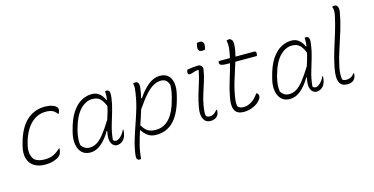

<svg xmlns="http://www.w3.org/2000/svg" viewBox="-89 -1212 3639 1868"><g transform="rotate(-15 1730.0 -278.0)"><path d="M367 -536Q406 -536 439 -525.5Q472 -515 485 -497Q495 -483 490 -460Q487 -446 480 -435H474Q453 -463 428 -474.5Q403 -486 359 -486Q300 -486 251 -454.5Q202 -423 167 -366Q132 -309 113 -233L109 -217Q98 -172 104.5 -132.5Q111 -93 136 -67Q158 -52 181.5 -46Q205 -40 236 -40Q290 -40 325.5 -58Q361 -76 395 -107H401Q401 -97 398 -83Q393 -61 386 -49.5Q379 -38 368 -29Q348 -13 311 -1.5Q274 10 224 10Q160 10 116 -18Q72 -46 56.5 -98.5Q41 -151 60 -225L65 -244Q103 -390 179.5 -463Q256 -536 367 -536Z M839 -536Q884 -536 915 -510Q946 -484 962 -444H968Q973 -474 973 -494Q973 -514 972 -528Q978 -531 987 -531Q1008 -531 1015 -512Q1022 -493 1016 -451Q1006 -381 986.5 -317.5Q967 -254 948.5 -190Q930 -126 923 -52Q932 -36 952 -36Q974 -36 1001 -62Q1028 -88 1042 -123H1048Q1048 -111 1046.5 -98.5Q1045 -86 1040 -67Q1031 -37 1012 -18Q986 8 948 8Q931 8 914.5 -5Q898 -18 889.5 -45Q881 -72 887 -115Q889 -132 893 -151H887Q847 -80 794 -35Q741 10 683 10Q627 10 595.5 -22.5Q564 -55 556 -108.5Q548 -162 564 -224L568 -240Q596 -352 639.5 -416.5Q683 -481 734.5 -508.5Q786 -536 839 -536ZM604 -85Q618 -63 638.5 -50.5Q659 -38 689 -38Q725 -38 759 -58Q793 -78 831.5 -125.5Q870 -173 921 -256Q931 -286 940.5 -317.5Q950 -349 957 -384Q936 -436 909 -462Q882 -488 831 -488Q767 -488 710 -429.5Q653 -371 619 -246L615 -231Q605 -191 601.5 -155.5Q598 -120 604 -85Z M1254 -530Q1266 -536 1281 -536Q1300 -536 1308.5 -517.5Q1317 -499 1310 -458Q1307 -436 1303 -415Q1299 -394 1294 -373L1301 -370Q1349 -444 1406 -490Q1463 -536 1524 -536Q1579 -536 1609 -506.5Q1639 -477 1646 -427Q1653 -377 1637 -313L1632 -293Q1594 -140 1524 -65Q1454 10 1344 10Q1293 10 1258.5 -16.5Q1224 -43 1207 -74L1202 -73Q1180 -6 1163 60Q1146 126 1141 197Q1134 200 1126 200Q1091 200 1097 150Q1107 72 1128.5 1Q1150 -70 1174.5 -140Q1199 -210 1221 -283.5Q1243 -357 1255 -439Q1260 -475 1260.5 -494Q1261 -513 1254 -530ZM1524 -488Q1485 -488 1446.5 -467Q1408 -446 1364.5 -397.5Q1321 -349 1266 -268Q1254 -229 1242 -192.5Q1230 -156 1218 -121Q1242 -77 1272.5 -57.5Q1303 -38 1354 -38Q1517 -38 1580 -289L1584 -305Q1592 -335 1596.5 -363Q1601 -391 1602 -422Q1584 -488 1524 -488Z M1802 -525Q1835 -530 1862.5 -533Q1890 -536 1912 -536Q1929 -536 1942 -523Q1955 -510 1953 -492Q1946 -437 1928 -378.5Q1910 -320 1891 -262.5Q1872 -205 1863 -152Q1856 -109 1854.5 -85Q1853 -61 1857 -44Q1869 -29 1894 -29Q1917 -29 1935 -40.5Q1953 -52 1971 -74H1977Q1979 -53 1974 -39Q1972 -32 1967.5 -23.5Q1963 -15 1956 -8Q1945 3 1929 9.5Q1913 16 1890 16Q1843 16 1821.5 -24Q1800 -64 1813 -140Q1826 -212 1843 -268Q1860 -324 1877 -377.5Q1894 -431 1905 -492L1901 -496Q1871 -492 1848 -483.5Q1825 -475 1811 -475Q1800 -475 1795.5 -484.5Q1791 -494 1794 -507Q1796 -517 1802 -525ZM1957 -751Q1969 -755 1987 -755Q2011 -755 2020 -737Q2029 -719 2022 -692L2016 -668Q2004 -665 1985 -665Q1936 -665 1952 -731Z M2394 -128Q2413 -112 2410 -94Q2408 -82 2402.5 -71Q2397 -60 2375 -39Q2352 -17 2312 -1Q2272 15 2228 15Q2179 15 2154.5 -6Q2130 -27 2125.5 -64.5Q2121 -102 2130 -153Q2144 -234 2170 -315.5Q2196 -397 2217 -478H2196Q2141 -478 2125 -487.5Q2109 -497 2113 -515Q2114 -521 2118 -526H2229Q2234 -546 2237.5 -566Q2241 -586 2244 -606Q2248 -633 2247 -655Q2246 -677 2242 -700Q2255 -705 2269 -705Q2282 -705 2295 -689.5Q2308 -674 2303 -624Q2301 -600 2296 -575.5Q2291 -551 2285 -526H2473Q2487 -526 2491 -516Q2495 -506 2491 -490L2488 -478H2271Q2249 -405 2223 -326.5Q2197 -248 2182 -164Q2175 -124 2174 -100Q2173 -76 2177 -55Q2188 -41 2203 -36Q2218 -31 2237 -31Q2273 -31 2310.5 -52Q2348 -73 2388 -128Z M2849 -536Q2894 -536 2925 -510Q2956 -484 2972 -444H2978Q2983 -474 2983 -494Q2983 -514 2982 -528Q2988 -531 2997 -531Q3018 -531 3025 -512Q3032 -493 3026 -451Q3016 -381 2996.5 -317.5Q2977 -254 2958.5 -190Q2940 -126 2933 -52Q2942 -36 2962 -36Q2984 -36 3011 -62Q3038 -88 3052 -123H3058Q3058 -111 3056.5 -98.5Q3055 -86 3050 -67Q3041 -37 3022 -18Q2996 8 2958 8Q2941 8 2924.5 -5Q2908 -18 2899.5 -45Q2891 -72 2897 -115Q2899 -132 2903 -151H2897Q2857 -80 2804 -35Q2751 10 2693 10Q2637 10 2605.5 -22.5Q2574 -55 2566 -108.5Q2558 -162 2574 -224L2578 -240Q2606 -352 2649.5 -416.5Q2693 -481 2744.5 -508.5Q2796 -536 2849 -536ZM2614 -85Q2628 -63 2648.5 -50.5Q2669 -38 2699 -38Q2735 -38 2769 -58Q2803 -78 2841.5 -125.5Q2880 -173 2931 -256Q2941 -286 2950.5 -317.5Q2960 -349 2967 -384Q2946 -436 2919 -462Q2892 -488 2841 -488Q2777 -488 2720 -429.5Q2663 -371 2629 -246L2625 -231Q2615 -191 2611.5 -155.5Q2608 -120 2614 -85Z M3322 -659Q3335 -716 3319 -750Q3329 -756 3346 -756Q3363 -756 3373.5 -737.5Q3384 -719 3377 -678Q3362 -592 3336 -507Q3310 -422 3282.5 -340Q3255 -258 3238 -180Q3228 -135 3226.5 -102Q3225 -69 3230 -41Q3239 -35 3249 -32Q3259 -29 3274 -29Q3292 -29 3312.5 -38Q3333 -47 3351 -72H3357Q3359 -57 3352 -36Q3349 -27 3345.5 -20.5Q3342 -14 3334 -6Q3325 3 3309 9.5Q3293 16 3272 16Q3223 16 3202 -8.5Q3181 -33 3179.5 -76Q3178 -119 3189 -177Q3206 -260 3230 -338Q3254 -416 3279 -495Q3304 -574 3322 -659Z"/></g></svg>

Font: Recursive Sn Csl St Lt
Style: Italic
Weight: 300
Italic angle: -15°
Version: Version 1.079;hotconv 1.0.112;makeotfexe 2.5.65598; ttfautoh